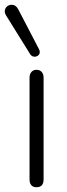

<svg xmlns="http://www.w3.org/2000/svg" viewBox="-45 -782 282 806"><path d="M79 -29V-455Q79 -471 87 -480Q95 -489 108 -489Q122 -489 130 -480Q138 -471 138 -455V-29Q138 4 108 4Q94 4 86.5 -4.5Q79 -13 79 -29ZM-25 -734Q-25 -746 -16.5 -754Q-8 -762 4 -762Q21 -762 31 -744L119 -575Q122 -569 122 -564Q122 -555 115.5 -549.5Q109 -544 100 -544Q89 -544 82 -554L-20 -718Q-25 -726 -25 -734Z"/></svg>

Font: SN Pro Light
Style: Regular
Weight: 300
Designer: Tobias Whetton
Foundry: Supernotes
Version: Version 1.002